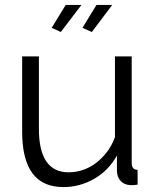

<svg xmlns="http://www.w3.org/2000/svg" viewBox="-20 -750 634 780"><path d="M238 10Q153 10 111.5 -46.5Q70 -103 70 -215V-521H138V-227Q138 -50 259 -50Q289 -50 318 -60Q347 -70 371.5 -89Q396 -108 415.5 -134Q435 -160 447 -193V-521H515V-88Q515 -60 539 -60V0Q527 2 519.5 2Q512 2 509 2Q485 1 470 -15Q455 -31 455 -58V-118Q421 -57 362.5 -23.5Q304 10 238 10ZM227 -620 190 -637 247 -730H311ZM353 -620 315 -637 372 -730H436Z"/></svg>

Font: Boldmen
Style: Regular
Weight: 400
Designer: Matt McInerney, Pablo Impallari, Rodrigo Fuenzalida
Foundry: LIVING CONCEPT
Version: Version 1.000